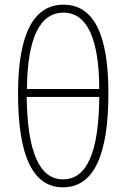

<svg xmlns="http://www.w3.org/2000/svg" viewBox="-20 -790 540 820"><path d="M249 10C376 10 443 -118 443 -392C443 -648 378 -770 251 -770C126 -770 57 -649 57 -391C57 -118 123 10 249 10ZM404 -410H95C97 -627 150 -736 251 -736C354 -736 403 -621 404 -410ZM249 -24C147 -24 97 -144 94 -376H404C402 -139 351 -24 249 -24Z"/></svg>

Font: Noto Sans Mono ExtraCondensed ExtraLight
Style: Regular
Weight: 200
Width: 2
Designer: Monotype Design Team
Foundry: Monotype Imaging Inc.
Version: Version 2.014